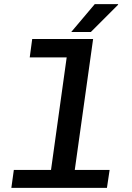

<svg xmlns="http://www.w3.org/2000/svg" viewBox="-20 -910 640 930"><path d="M215 0 303 -632H124L136 -721H431L330 0ZM35 0 47 -87H511L498 0ZM325 -755 439 -890H552V-887L420 -755Z"/></svg>

Font: Chivo Mono Medium
Style: Italic
Weight: 500
Italic angle: -8.05°
Monospace: yes
Designer: Hector Gatti
Foundry: Omnibus-Type
Version: Version 1.008